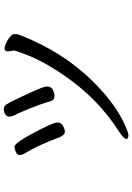

<svg xmlns="http://www.w3.org/2000/svg" viewBox="142 -840 715 1040"><g transform="rotate(-90 500.0 -319.5)"><path d="M307 -326Q291 -326 279 -350Q237 -465 189 -545Q181 -558 181 -571Q181 -585 198 -592Q215 -599 226 -599Q248 -599 316 -466Q357 -387 357 -368Q357 -345 338 -335.5Q319 -326 307 -326ZM288 18Q268 18 268 7Q268 -6 305 -31Q480 -142 602 -316Q695 -448 732 -556Q747 -595 747 -600L742 -636Q742 -653 761 -653Q767 -653 785 -645.5Q803 -638 819.5 -624.5Q836 -611 836 -597Q836 -584 831 -570Q741 -340 586 -181Q463 -55 348 -3Q302 18 288 18ZM503 -382Q478 -382 472 -405Q458 -454 433 -516Q408 -578 393 -606Q392 -611 390.5 -615.5Q389 -620 389 -629Q389 -640 401 -648.5Q413 -657 429 -657Q446 -657 455 -643Q473 -613 512.5 -527Q552 -441 552 -426Q552 -398 532 -390Q512 -382 503 -382Z"/></g></svg>

Font: LXGW WenKai Mono Medium
Style: Regular
Weight: 500
Monospace: yes
Designer: LXGW / Fontworks Inc.
Foundry: LXGW / Fontworks Inc.
Version: Version 1.520; June 14, 2025